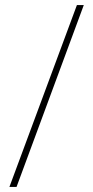

<svg xmlns="http://www.w3.org/2000/svg" viewBox="-20 -734 364 754"><path d="M309 -714H282L17 0H45Z"/></svg>

Font: Noto Sans Thai Looped SemiCondensed Thin
Style: Regular
Weight: 100
Width: 4
Designer: Sasikarn Vongin, Ben Mitchell
Foundry: The Fontpad Ltd
Version: Version 1.001